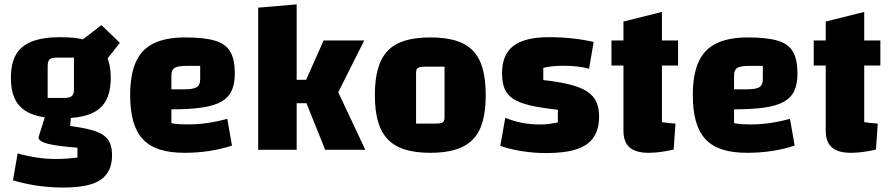

<svg xmlns="http://www.w3.org/2000/svg" viewBox="-20 -685 4076 878"><path d="M257.2 -143.7Q177.1 -143.7 126.8 -163Q76.4 -182.3 53.1 -223Q29.8 -263.8 29.8 -329.2Q29.8 -394.7 53.1 -435.4Q76.4 -476.2 126.8 -495.6Q177.1 -515 257.2 -515Q339 -515 389.3 -496Q439.5 -477 462.9 -436.2Q486.4 -395.4 486.4 -329.2Q486.4 -263.3 463 -222.4Q439.7 -181.5 389.4 -162.6Q339 -143.7 257.2 -143.7ZM198 -237.1H274.8Q299.1 -237.1 308.7 -246Q318.2 -255 318.2 -276.3V-421.6H239.8Q216.3 -421.6 207.1 -413.5Q198 -405.3 198 -382.4ZM492.4 24.6Q492.4 75.9 469.2 108.8Q446 141.8 397.2 157.2Q348.4 172.6 269.8 172.6Q209.7 172.6 151.4 164.2Q93 155.8 39.3 139.6L60.7 16.4Q107.1 29.4 149.8 35.7Q192.5 42 235.1 42Q263.2 42 287 40.2Q310.8 38.5 334.2 35.5V-9.6Q238.3 -17.1 197.2 -27.9Q156.1 -38.6 156.1 -57.2L191.4 -169.1L305.6 -167.6L301.1 -109Q358 -101.2 395.2 -91.4Q432.3 -81.6 453.3 -66.6Q474.3 -51.6 483.3 -29.5Q492.4 -7.5 492.4 24.6ZM438.4 -374.7 347.5 -496.1 443.9 -570.2 528.1 -489.3Z M823.2 13.8Q757.8 13.8 710.7 -1.2Q663.6 -16.3 633.7 -47.9Q603.8 -79.6 589.5 -129.7Q575.2 -179.8 575.2 -250Q575.2 -343.7 601.4 -401.8Q627.6 -460 683.3 -486.9Q738.9 -513.8 827.2 -513.8Q914.6 -513.8 963.8 -498.9Q1013 -484 1033.4 -448.1Q1053.8 -412.2 1053.8 -348.6Q1053.8 -301.9 1039.5 -270.4Q1025.2 -238.9 992.2 -220.1Q959.2 -201.4 903.3 -193.2Q847.3 -185 763.8 -185H733.8V-276.6H822.8Q864.2 -276.6 879.8 -286.4Q895.4 -296.1 895.4 -322.5V-383.9H836.2Q795 -383.9 779.4 -375Q763.8 -366 763.8 -341.1V-121.8Q778.2 -118.8 796.7 -117.5Q815.3 -116.1 842.7 -116.1Q885 -116.1 928.1 -122.4Q971.3 -128.6 1019.5 -141.6L1040.8 -19.2Q992.4 -3 937.2 5.4Q881.9 13.8 823.2 13.8Z M1381.4 -213H1336.6V0H1160.6V-650L1336.6 -665V-320.2H1379.9L1460 -500H1645.6L1526.7 -263.2L1650.6 0H1467Z M1947.7 13.8Q1880.4 13.8 1832.2 -1.1Q1784 -16 1753.5 -47.6Q1723.1 -79.1 1708.6 -129.4Q1694.2 -179.6 1694.2 -250Q1694.2 -321.2 1708.6 -371.4Q1723.1 -421.6 1753.5 -453.2Q1784 -484.7 1832.2 -499.3Q1880.4 -513.8 1947.7 -513.8Q2016 -513.8 2064.2 -499.3Q2112.4 -484.7 2142.7 -453.2Q2173 -421.6 2187.1 -371.5Q2201.2 -321.4 2201.2 -250Q2201.2 -179.6 2187.1 -129.4Q2173 -79.1 2142.6 -47.6Q2112.1 -16 2063.9 -1.1Q2015.7 13.8 1947.7 13.8ZM1882.6 -119.9H1971.6Q1996.1 -119.9 2004.4 -125.6Q2012.8 -131.4 2012.8 -147.2V-380.1H1923.7Q1900.3 -380.1 1891.4 -374.4Q1882.6 -368.6 1882.6 -352.8Z M2275.8 -350.8Q2275.8 -435.4 2327.8 -475.2Q2379.9 -515 2490.6 -515Q2544.7 -515 2596.6 -509.5Q2648.5 -504 2694.6 -493L2673.8 -370.6Q2648.8 -377.6 2619.1 -381Q2589.4 -384.3 2555.6 -384.3Q2530.4 -384.3 2505.5 -381.8Q2480.5 -379.3 2464.4 -374.6V-318.9Q2537.7 -310.7 2586.7 -298.2Q2635.8 -285.7 2664.8 -266.5Q2693.8 -247.4 2706.7 -219.6Q2719.6 -191.9 2719.6 -152.4Q2719.6 -94.1 2694.5 -57Q2669.5 -19.8 2616.3 -2.4Q2563 15 2477.7 15Q2423 15 2367.8 6.4Q2312.5 -2.3 2267.8 -17.8L2290.6 -146.4Q2363.1 -115.7 2451.6 -115.7Q2468.7 -115.7 2487.8 -117.9Q2506.8 -120.2 2531 -125.1V-183.1Q2453.4 -191.5 2403.8 -203.1Q2354.1 -214.8 2326.2 -233.4Q2298.3 -252 2287 -280.3Q2275.8 -308.6 2275.8 -350.8Z M2946.8 13.8Q2887.8 13.8 2859.4 -10.8Q2831 -35.4 2831 -87V-586.5L3007 -630.5V-126.4Q3023.3 -123.9 3038.1 -122.4Q3053 -120.9 3068.9 -119.9L3060.6 -1Q3027.3 6.5 2998.9 10.2Q2970.4 13.8 2946.8 13.8ZM2776.2 -385.4V-500H3080.8V-385.4Z M3396.2 13.8Q3330.8 13.8 3283.7 -1.2Q3236.6 -16.3 3206.7 -47.9Q3176.8 -79.6 3162.5 -129.7Q3148.2 -179.8 3148.2 -250Q3148.2 -343.7 3174.4 -401.8Q3200.6 -460 3256.3 -486.9Q3311.9 -513.8 3400.2 -513.8Q3487.6 -513.8 3536.8 -498.9Q3586 -484 3606.4 -448.1Q3626.8 -412.2 3626.8 -348.6Q3626.8 -301.9 3612.5 -270.4Q3598.2 -238.9 3565.2 -220.1Q3532.2 -201.4 3476.3 -193.2Q3420.3 -185 3336.8 -185H3306.8V-276.6H3395.8Q3437.2 -276.6 3452.8 -286.4Q3468.4 -296.1 3468.4 -322.5V-383.9H3409.2Q3368 -383.9 3352.4 -375Q3336.8 -366 3336.8 -341.1V-121.8Q3351.2 -118.8 3369.7 -117.5Q3388.3 -116.1 3415.7 -116.1Q3458 -116.1 3501.1 -122.4Q3544.3 -128.6 3592.5 -141.6L3613.8 -19.2Q3565.4 -3 3510.2 5.4Q3454.9 13.8 3396.2 13.8Z M3871.8 13.8Q3812.8 13.8 3784.4 -10.8Q3756 -35.4 3756 -87V-586.5L3932 -630.5V-126.4Q3948.3 -123.9 3963.1 -122.4Q3978 -120.9 3993.9 -119.9L3985.6 -1Q3952.3 6.5 3923.9 10.2Q3895.4 13.8 3871.8 13.8ZM3701.2 -385.4V-500H4005.8V-385.4Z"/></svg>

Font: Changa
Style: Regular
Weight: 400
Designer: Eduardo Rodriguez Tunni
Foundry: Eduardo Rodriguez Tunni
Version: Version 3.003